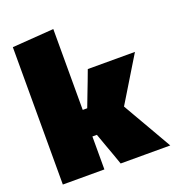

<svg xmlns="http://www.w3.org/2000/svg" viewBox="-136 -857 880 964"><g transform="rotate(-20 304.5 -375.0)"><path d="M344 0Q334.5 -27.5 324.8 -54.5Q315 -81.5 305.5 -107.5L281 -176H241V-318H281L306 -383.5Q317.5 -413 328.8 -442.8Q340 -472.5 351 -502H603Q574.5 -455 546.5 -409.2Q518.5 -363.5 490.5 -317L435 -226L424 -321L499.5 -190Q527 -142.5 554.5 -94.8Q582 -47 609 0ZM35 0Q35 -52 35 -101Q35 -150 35 -213V-493Q35 -552.5 35 -612.2Q35 -672 35 -734L257 -750Q257 -692.5 257 -628.8Q257 -565 257 -493V-166Q257 -122 257 -82.5Q257 -43 257 0Z"/></g></svg>

Font: Commissioner Thin Black
Style: Regular
Weight: 900
Version: Version 1.000